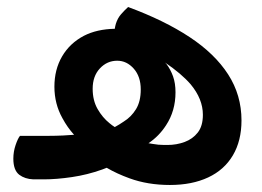

<svg xmlns="http://www.w3.org/2000/svg" viewBox="-20 -511 746 547"><path d="M464 16Q401 16 349 -3Q313 -16 284 -33Q277 -30 271 -28Q229 -13 185 -6.5Q141 0 105 0H75Q51 -1 35 -13Q18 -26 18 -59Q18 -79 24.5 -98Q31 -117 37 -124H120Q139 -124 160 -125Q176 -126 191 -127Q172 -148 158 -174Q135 -215 135 -264Q135 -313 157 -350.5Q179 -388 219 -409Q256 -428 307 -429Q308 -436 310 -443Q315 -459 324.5 -470Q334 -481 345 -491Q448 -453 520 -405.5Q592 -358 630 -299Q668 -240 668 -168Q668 -110 643.5 -68.5Q619 -27 573 -5.5Q527 16 464 16ZM307 -149Q320 -156 333 -165Q354 -178 367.5 -200Q381 -222 381 -256Q381 -293 361 -315.5Q341 -338 314 -338Q285 -338 264.5 -316Q244 -294 244 -258Q244 -225 258 -200.5Q272 -176 292 -160Q299 -154 307 -149ZM403 -103Q409 -102 415 -101Q431 -98 448 -98Q453 -98 457 -98Q483 -98 506 -106.5Q529 -115 543.5 -133.5Q558 -152 558 -184Q558 -229 523 -271Q497 -301 450 -333Q452 -331 454 -329Q466 -313 473 -293.5Q480 -274 480 -248Q480 -195 453 -154Q433 -123 403 -103Z"/></svg>

Font: Baloo Bhaijaan 2 SemiBold
Style: Regular
Weight: 600
Designer: Sanskriti Dholi, Noopur Datye and Ek Type
Foundry: Ek Type
Version: Version 1.700